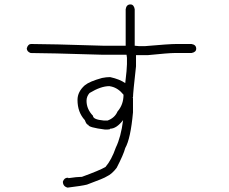

<svg xmlns="http://www.w3.org/2000/svg" viewBox="-20 -690 1040 872"><path d="M572.3 -669.9Q587.9 -669.9 591.8 -648.4V-482.4L611.3 -480.5H638.7Q749 -490.2 781.2 -490.2H849.6Q871.1 -486.8 871.1 -468.8Q871.1 -453.1 849.6 -449.2H771.5Q747.1 -449.2 650.4 -439.5H597.7V-388.7Q584 -266.6 584 -248H582L584 -244.1V-179.7Q573.2 -60.1 548.8 -17.6Q541 12.2 509.8 72.3Q487.8 101.1 464.8 111.3Q454.6 119.1 375 148.4Q351.6 154.3 287.1 162.1Q265.6 156.7 265.6 134.8Q272 117.2 287.1 117.2Q291 117.2 291 119.1Q330.1 113.3 347.7 113.3H351.6Q432.1 84 459 68.4Q486.8 36.1 505.9 -19.5Q529.3 -67.4 539.1 -144.5Q508.8 -105.5 480.5 -105.5Q480.5 -101.6 466.8 -101.6H457Q380.9 -111.3 380.9 -123Q373 -123 365.2 -144.5Q332 -180.2 332 -236.3Q332 -273.4 365.2 -302.7Q386.7 -320.3 443.4 -335.9Q462.9 -339.8 478.5 -339.8H480.5Q523.9 -330.1 548.8 -312.5Q556.6 -377.9 556.6 -398.4V-427.7L554.7 -441.4H445.3Q189.9 -449.2 119.1 -449.2Q101.6 -455.6 101.6 -470.7Q107.4 -490.2 121.1 -490.2Q201.2 -490.2 447.3 -482.4H550.8V-648.4Q554.2 -669.9 572.3 -669.9ZM373 -232.4Q373 -194.3 402.3 -164.1Q402.3 -147 451.2 -142.6H468.8Q501.5 -154.8 513.7 -183.6Q541 -214.8 541 -259.8Q517.1 -289.6 486.3 -296.9L476.6 -298.8Q438 -298.8 386.7 -267.6Q373 -252 373 -232.4Z"/></svg>

Font: CEF Fonts CJK Mono
Style: Regular
Weight: 400
Designer: PartyBoss (派对大魔王)
Version: Release 2.25